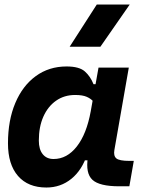

<svg xmlns="http://www.w3.org/2000/svg" viewBox="-20 -815 626 845"><path d="M310.5 -397Q262.7 -397 226.8 -371.8Q190.9 -346.7 170.9 -301.8Q150.9 -256.8 150.9 -196.3Q150.9 -157.7 168 -136.5Q185.1 -115.2 215.8 -115.2Q274.9 -115.2 318.1 -170.4Q361.3 -225.6 379.4 -325.7L413.6 -517.6H546.9L483.4 -154.8Q479 -129.4 491.7 -118.2Q504.4 -106.9 550.3 -106.9H568.8L549.3 4.9H504.9Q417.5 4.9 386.7 -23.7Q356 -52.2 366.7 -122.1L395 -109.4H338.4L364.3 -137.7Q341.8 -66.9 294.4 -28.3Q247.1 10.3 184.1 10.3Q103.5 10.3 59.3 -40.5Q15.1 -91.3 15.1 -184.1Q15.1 -285.6 47.4 -361.8Q79.6 -438 137.7 -480.2Q195.8 -522.5 272.9 -522.5Q328.6 -522.5 353.3 -500.7Q377.9 -479 391.6 -444.3H404.3L412.6 -340.8Q401.9 -355.5 390.9 -368.2Q379.9 -380.9 361.6 -388.9Q343.3 -397 310.5 -397ZM286.6 -609.4 405.8 -794.9H550.8L421.9 -609.4Z"/></svg>

Font: Cascadia Code PL
Style: Italic
Weight: 400
Italic angle: -10°
Monospace: yes
Designer: Aaron Bell
Foundry: Saja Typeworks
Version: Version 2404.023